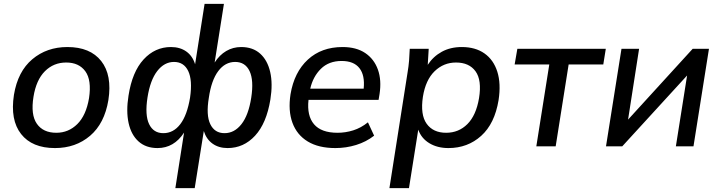

<svg xmlns="http://www.w3.org/2000/svg" viewBox="-20 -756 3719 992"><path d="M32 0ZM264 9Q146 9 89 -63.5Q32 -136 52 -266Q72 -387 147 -450Q222 -513 328 -513Q446 -513 503 -440.5Q560 -368 540 -239Q520 -118 445.5 -54.5Q371 9 264 9ZM271 -70Q334 -70 379.5 -115Q425 -160 440 -249Q454 -342 421 -387.5Q388 -433 322 -433Q257 -433 212 -388Q167 -343 153 -256Q138 -163 170.5 -116.5Q203 -70 271 -70Z M886 216 931 -71Q879 9 794 9Q734 9 696 -25Q658 -59 644.5 -120Q631 -181 644 -262Q663 -385 722 -449Q781 -513 863 -513Q910 -513 942.5 -490Q975 -467 988 -424L1037 -736H1137L1089 -433Q1114 -472 1149 -492.5Q1184 -513 1226 -513Q1286 -513 1324 -479Q1362 -445 1376 -384Q1390 -323 1377 -242Q1357 -119 1298 -55Q1239 9 1156 9Q1110 9 1078 -14Q1046 -37 1033 -79L986 216ZM824 -68Q876 -68 911.5 -114.5Q947 -161 962 -252Q975 -342 952.5 -389Q930 -436 879 -436Q829 -436 792.5 -389Q756 -342 742 -252Q728 -161 750.5 -114.5Q773 -68 824 -68ZM1140 -68Q1191 -68 1227.5 -114.5Q1264 -161 1278 -251Q1292 -341 1269.5 -388.5Q1247 -436 1195 -436Q1143 -436 1107.5 -388.5Q1072 -341 1059 -251Q1044 -161 1066.5 -114.5Q1089 -68 1140 -68Z M1468 0ZM1713 9Q1626 9 1570 -25Q1514 -59 1491 -121.5Q1468 -184 1481 -269Q1500 -383 1570.5 -448Q1641 -513 1750 -513Q1821 -513 1867 -482Q1913 -451 1932.5 -396.5Q1952 -342 1941 -270L1936 -240H1574Q1565 -158 1602.5 -114Q1640 -70 1724 -70Q1765 -70 1805 -82.5Q1845 -95 1881 -124L1913 -55Q1872 -23 1820 -7Q1768 9 1713 9ZM1745 -441Q1679 -441 1638 -400.5Q1597 -360 1583 -298H1859Q1866 -367 1837 -404Q1808 -441 1745 -441Z M1992 0ZM1992 216 2086 -383Q2091 -412 2093.5 -442.5Q2096 -473 2097 -504H2195L2190 -421Q2218 -464 2262.5 -488.5Q2307 -513 2366 -513Q2436 -513 2483 -480Q2530 -447 2549.5 -385.5Q2569 -324 2556 -239Q2536 -117 2466 -54Q2396 9 2297 9Q2240 9 2198.5 -16Q2157 -41 2141 -86L2093 216ZM2285 -70Q2350 -70 2395 -115Q2440 -160 2455 -249Q2470 -342 2437 -387.5Q2404 -433 2336 -433Q2272 -433 2225.5 -388Q2179 -343 2165 -256Q2151 -163 2184.5 -116.5Q2218 -70 2285 -70Z M2751 0 2818 -423H2639L2653 -504H3110L3097 -423H2918L2851 0Z M3111 0 3191 -504H3282L3225 -138L3559 -504H3643L3563 0H3472L3530 -366L3195 0Z"/></svg>

Font: Winston Medium
Style: Italic
Weight: 500
Italic angle: -9°
Designer: Original fonts by Vernon Adams / Changes by Cristiano Sobral
Foundry: Original fonts by Vernon Adams / Changes by Cristiano Sobral
Version: Version 2.503;July 17, 2020;FontCreator 13.0.0.2655 64-bit